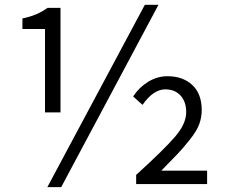

<svg xmlns="http://www.w3.org/2000/svg" viewBox="-20 -765 935 798"><path d="M167 -297.9V-644.5H73.2V-688.5Q133.8 -700.2 177.7 -732.4H231.4V-297.9ZM176.8 12.7 582 -745.1H638.7L234.4 12.7ZM545.9 0V-38.1Q663.1 -144.5 708.5 -197.8Q753.9 -251 753.9 -298.8Q753.9 -341.8 730.5 -367.7Q707 -393.6 667 -393.6Q617.2 -393.6 572.3 -329.1L533.2 -364.3Q558.6 -402.3 596.2 -425.3Q633.8 -448.2 675.8 -448.2Q740.2 -448.2 779.3 -411.6Q818.4 -375 818.4 -307.6Q818.4 -277.3 808.1 -249Q797.9 -220.7 768.6 -184.1Q739.3 -147.5 719.7 -127Q700.2 -106.4 650.4 -55.7H840.8V0Z"/></svg>

Font: Gen Shin Gothic Normal
Style: Regular
Weight: 300
Designer: [Source Han Sans]
Ryoko NISHIZUKA  (kana & ideographs); Paul D. Hunt (Latin, Greek & Cyrillic); Wenlong ZHANG  (bopomofo
Version: Version 1.002.20150607